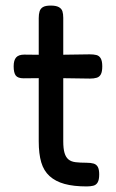

<svg xmlns="http://www.w3.org/2000/svg" viewBox="-20 -659 416 689"><path d="M291 10Q244 10 211.5 1Q179 -8 158 -27Q137 -46 128 -76.5Q119 -107 119 -152V-594Q119 -608 122 -618Q125 -628 134 -633.5Q143 -639 162 -639Q181 -639 191 -633.5Q201 -628 204 -618.5Q207 -609 207 -595V-152Q207 -126 211.5 -110.5Q216 -95 225.5 -87Q235 -79 251 -77Q267 -75 290 -75Q306 -75 316 -72Q326 -69 331 -60Q336 -51 336 -33Q336 -14 330.5 -4.5Q325 5 314.5 7.5Q304 10 291 10ZM67 -463 163 -462 302 -464Q316 -464 326 -461.5Q336 -459 341.5 -449.5Q347 -440 347 -421Q347 -402 342 -392.5Q337 -383 327 -380Q317 -377 303 -377L166 -379L65 -378Q44 -378 36.5 -388Q29 -398 29 -421Q29 -443 38 -453Q47 -463 67 -463Z"/></svg>

Font: Fredoka Light
Style: Regular
Weight: 400
Version: Version 2.001